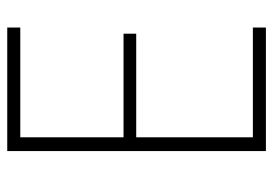

<svg xmlns="http://www.w3.org/2000/svg" viewBox="-132 -622 754 530"><g transform="rotate(-90 245.0 -357.0)"><path d="M434 0V-36H131V-358H417V-393H131V-678H434V-714H93V0Z"/></g></svg>

Font: Noto Sans Myanmar SemiCondensed ExtraLight
Style: Regular
Weight: 200
Width: 4
Designer: Monotype Design Team
Foundry: Monotype Imaging Inc.
Version: Version 2.107